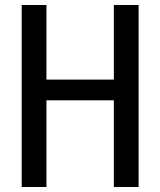

<svg xmlns="http://www.w3.org/2000/svg" viewBox="-20 -749 642 769"><path d="M66.9 0H166V-347.2H436V0H535.2V-729H436V-430.2H166V-729H66.9Z"/></svg>

Font: Hack
Style: Regular
Weight: 400
Monospace: yes
Designer: Christopher Simpkins
Foundry: Christopher Simpkins
Version: Version 2.010